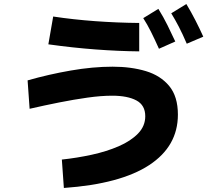

<svg xmlns="http://www.w3.org/2000/svg" viewBox="-20 -868 1040 953"><path d="M907 -651Q886 -700 867.5 -735.5Q849 -771 830 -802L905 -848Q929 -808 950 -767Q971 -726 989 -686ZM769 -626Q747 -675 729 -711Q711 -747 691 -778L766 -824Q791 -784 811.5 -742.5Q832 -701 850 -662ZM671 -613Q569 -614 455 -622.5Q341 -631 220 -648L244 -786Q343 -771 452 -763Q561 -755 671 -754ZM297 65 287 -76Q362 -84 435.5 -100Q509 -116 569 -142Q629 -168 665 -205Q701 -242 701 -291Q701 -346 657 -369.5Q613 -393 537 -393Q482 -393 414.5 -383.5Q347 -374 274 -359.5Q201 -345 127 -328L117 -469Q222 -499 331.5 -518Q441 -537 539 -537Q631 -537 704 -515Q777 -493 820 -441Q863 -389 863 -299Q863 -142 720.5 -48.5Q578 45 297 65Z"/></svg>

Font: Murecho
Style: Bold
Weight: 700
Designer: Neil Summerour
Foundry: Positype
Version: Version 1.010; ttfautohint (v1.8.3)